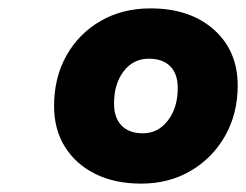

<svg xmlns="http://www.w3.org/2000/svg" viewBox="-20 -682 587 458"><path d="M109 -429Q109 -497 138.5 -549.5Q168 -602 220 -632Q272 -662 339 -662Q433 -662 490 -611.5Q547 -561 547 -478Q547 -411 517 -358Q487 -305 435 -274.5Q383 -244 317 -244Q254 -244 207.5 -267Q161 -290 135 -331.5Q109 -373 109 -429ZM404 -472Q404 -506 386 -524Q368 -542 335 -542Q298 -542 275 -512Q252 -482 252 -435Q252 -401 270 -382.5Q288 -364 321 -364Q357 -364 380.5 -394.5Q404 -425 404 -472Z"/></svg>

Font: Overused Grotesk Black
Style: Italic
Weight: 900
Italic angle: -10°
Version: Version 0.003